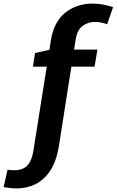

<svg xmlns="http://www.w3.org/2000/svg" viewBox="-144 -806 649 1068"><path d="M-50 242Q-73 242 -91.5 239.5Q-110 237 -124 235L-102 138Q-94 139 -85 140Q-76 141 -65 141Q-16 141 8.5 114Q33 87 41 37L116 -435H39L51 -511L131 -529L138 -577Q155 -685 219 -735.5Q283 -786 371 -786Q427 -786 485 -766L452 -671Q419 -684 384 -684Q345 -684 315 -661.5Q285 -639 277 -586L268 -530H398L382 -435H253L184 4Q170 92 135 144Q100 196 52 219Q4 242 -50 242Z"/></svg>

Font: Bitter
Style: Bold Italic
Weight: 700
Italic angle: -9°
Designer: Sol Matas, and Bitter project Authors
Foundry: Sol Matas
Version: Version 2.001